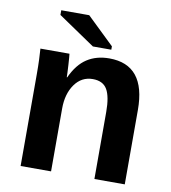

<svg xmlns="http://www.w3.org/2000/svg" viewBox="-80 -782 761 852"><g transform="rotate(10 300.0 -356.0)"><path d="M402.3 0V-302.2Q402.3 -371.1 383.5 -403.3Q364.7 -435.5 318.8 -435.5Q268.1 -435.5 237.5 -392.3Q207 -349.1 207 -283.2V0H69.8V-410.2Q69.8 -452.6 68.6 -479.7Q67.4 -506.8 65.9 -528.3H196.8Q198.2 -519 200.7 -478.8Q203.1 -438.5 203.1 -423.3H205.1Q232.9 -483.9 274.9 -511.2Q316.9 -538.6 375 -538.6Q539.1 -538.6 539.1 -335.4V0ZM293.5 -578.1 127.4 -690.9V-711.9H253.4L376.5 -593.3V-578.1Z"/></g></svg>

Font: Liberation Mono
Style: Bold
Weight: 700
Monospace: yes
Designer: Steve Matteson
Foundry: Ascender Corporation
Version: Version 2.1.5